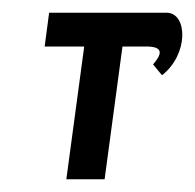

<svg xmlns="http://www.w3.org/2000/svg" viewBox="-20 -281 306 301"><path d="M57 -261 50 -208H112L84 0H144L172 -208H213C237 -207 233 -195 220 -180L234 -163C276 -196 274 -260 242 -261Z"/></svg>

Font: Hussar Tani
Style: DwaKurs
Weight: 700
Foundry: Cannot Into Space Fonts
Version: Version 0.92